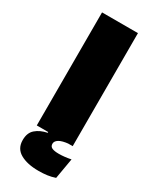

<svg xmlns="http://www.w3.org/2000/svg" viewBox="-212 -695 760 940"><g transform="rotate(30 168.5 -225.0)"><path d="M270 0H67V-639H270ZM184.5 188.5Q121 188.5 82 166.2Q43 144 43 96.5V95.5Q43 55 67.5 33.8Q92 12.5 131.5 4.5V-5.5L238.5 -1L248.5 -0.5Q212.5 3 195.2 13.5Q178 24 178 39Q178 54.5 191 60.5Q204 66.5 229.5 66.5Q246 66.5 263.2 64.5Q280.5 62.5 297.5 59L277.5 175Q255.5 182.5 233.5 185.5Q211.5 188.5 184.5 188.5Z"/></g></svg>

Font: Anek Latin Expanded ExtraBold
Style: Regular
Weight: 800
Width: 7
Designer: Yesha Goshar
Foundry: Ek Type
Version: Version 1.003